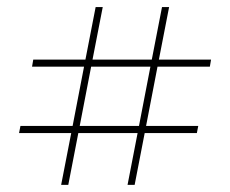

<svg xmlns="http://www.w3.org/2000/svg" viewBox="-20 -622 649 541"><path d="M391.6 -267.1H538.6L534.7 -247.1H387.7L359.4 -101.1H339.4L367.7 -247.1H200.7L172.4 -101.1H152.3L180.7 -247.1H33.7L37.6 -267.1H184.6L216.8 -434.1H70.3L73.7 -454.1H220.7L249.5 -602.1H269.5L240.7 -454.1H407.7L436.5 -602.1H456.5L427.7 -454.1H574.7L571.3 -434.1H423.8ZM236.8 -434.1 204.6 -267.1H371.6L403.8 -434.1Z"/></svg>

Font: TypoPRO Playfair Display SC
Style: Regular
Weight: 900
Designer: Claus Eggers Sørensen
Foundry: Claus Eggers Sørensen
Version: Version 1.004;PS 001.004;hotconv 1.0.70;makeotf.lib2.5.58329